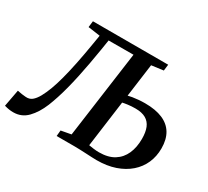

<svg xmlns="http://www.w3.org/2000/svg" viewBox="-176 -975 1313 1214"><g transform="rotate(30 480.0 -368.0)"><path d="M35.5 7.5Q19 7.5 4.2 5.2Q-10.5 3 -30 -2.5L-7 -125.5Q10 -122 25.8 -119.5Q41.5 -117 54.5 -116.5Q82 -114 101.2 -129.2Q120.5 -144.5 138 -176Q154.5 -206 169.8 -246.5Q185 -287 199.2 -340.8Q213.5 -394.5 227.8 -464Q242 -533.5 256.5 -621.5L267 -685L179 -697.5L184.5 -743H734L728.5 -697.5L642 -686L609.5 -445.5Q620.5 -448.5 640 -451.8Q659.5 -455 683.2 -457Q707 -459 730 -459Q807 -459 858.5 -437Q910 -415 936 -371.5Q962 -328 962 -263Q962 -205 940.5 -156Q919 -107 877.5 -70.8Q836 -34.5 777 -14.2Q718 6 643 6Q630.5 6 609.2 5Q588 4 563.8 2.8Q539.5 1.5 517.5 0.8Q495.5 0 480.5 0H348.5L352.5 -42.5L425.5 -56L512.5 -688L331 -687.5L320 -617.5Q310 -556.5 299.8 -500.5Q289.5 -444.5 278.8 -394.8Q268 -345 256.5 -300.8Q245 -256.5 232.5 -218Q220 -179.5 207 -147Q178.5 -77.5 137 -35Q95.5 7.5 35.5 7.5ZM631 -44.5Q698 -44.5 740.8 -71.2Q783.5 -98 804.2 -145Q825 -192 825 -254Q825 -302.5 811.8 -334.8Q798.5 -367 769.8 -383.5Q741 -400 693.5 -400Q664.5 -400 638.8 -396.5Q613 -393 601.5 -390L556 -52.5Q570 -50 590.8 -47.2Q611.5 -44.5 631 -44.5Z"/></g></svg>

Font: Merriweather 28pt SemiBold
Style: Italic
Weight: 600
Italic angle: -7.8°
Version: Version 2.101